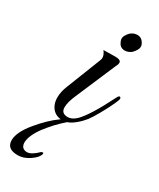

<svg xmlns="http://www.w3.org/2000/svg" viewBox="-231 -517 654 791"><g transform="rotate(30 96.0 -121.0)"><path d="M97 -22C76 -22 66 -32 66 -51C66 -68 72 -89 83 -114L163 -301C176 -325 173 -336 142 -336L87 -335C103 -314 100 -301 97 -293L33 -130C24 -109 20 -89 20 -70C20 -38 37 -4 77 0C47 21 18 49 -11 84C-40 119 -55 150 -55 175C-55 203 -38 217 -3 217C16 217 34 211 53 198C72 185 82 173 85 161C86 156 84 153 75 157C55 177 38 187 24 187C-15 187 -15 138 30 78C53 48 78 21 106 -3C130 -10 159 -38 175 -58C183 -69 193 -84 204 -104C215 -125 223 -138 226 -145C233 -158 247 -189 247 -194C247 -197 246 -200 245 -201C240 -205 236 -202 231 -192C193 -116 162 -66 137 -41C123 -28 110 -22 97 -22ZM195 -389C219 -415 218 -429 203 -448C191 -463 165 -463 146 -447C122 -421 125 -409 138 -388C150 -373 176 -373 195 -389Z"/></g></svg>

Font: VL Great Vibes
Style: Regular
Weight: 400
Designer: Robert E. Leuschke
Foundry: Robert E. Leuschke
Version: Version 1.001